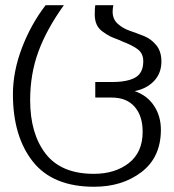

<svg xmlns="http://www.w3.org/2000/svg" viewBox="-20 -440 672 740"><path d="M602.1 -203.1Q602.1 -157.7 573.7 -127.9Q544.9 -97.7 499 -88.9Q547.9 -71.8 573.7 -32.2Q600.1 7.8 600.1 60.1Q600.1 166 525.4 223.1Q451.2 279.8 342.8 279.8Q183.6 279.8 106.9 183.1Q29.8 85.9 29.8 -77.1Q29.8 -164.1 64.5 -255.4Q99.1 -346.2 155.8 -419.9H226.1Q160.2 -328.1 128.4 -242.2Q96.2 -155.3 96.2 -54.2Q96.2 75.2 155.8 152.3Q215.8 230 341.8 230Q423.3 230 476.6 188.5Q529.8 147 529.8 67.9Q529.8 7.3 499.5 -27.8Q468.8 -64 410.2 -64H347.2V-124H413.1Q471.7 -124 502 -141.6Q532.2 -159.2 532.2 -204.1Q532.2 -232.9 512.2 -249Q494.1 -263.7 450.2 -280.8Q449.2 -281.2 440.9 -285.2Q416 -294.4 404.8 -299.8Q394 -305.2 376.5 -317.4Q359.9 -329.1 352.5 -345.7Q345.2 -362.3 345.2 -383.8Q345.2 -409.7 347.2 -419.9H417Q414.1 -408.2 414.1 -395Q414.1 -366.2 433.6 -348.6Q454.1 -330.1 480.5 -321.3Q504.9 -313 535.6 -300.8Q562.5 -290 582.5 -265.6Q602.1 -241.7 602.1 -203.1Z"/></svg>

Font: Miedinger*
Style: Book
Weight: 400
Version: Version 001.000